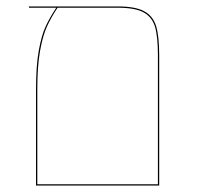

<svg xmlns="http://www.w3.org/2000/svg" viewBox="-20 -577 615 597"><path d="M475 -406V0H92V-300Q92 -372 100.5 -419.5Q109 -467 122 -495Q135 -523 155 -553H70V-557H346Q401 -557 428.5 -542Q456 -527 465.5 -495.5Q475 -464 475 -406ZM471 -4V-405Q471 -463 462 -493.5Q453 -524 426.5 -538.5Q400 -553 346 -553H159Q139 -523 126 -494.5Q113 -466 104.5 -418.5Q96 -371 96 -300V-4Z"/></svg>

Font: FiraGO Four
Style: Regular
Weight: 100
Designer: bBox Type
Foundry: bBox Type GmbH
Version: Version 1.001